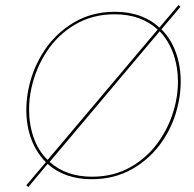

<svg xmlns="http://www.w3.org/2000/svg" viewBox="-20 -710 772 766"><path d="M701 -385Q701 -342 692 -300Q675 -216 628 -147Q581 -78 509 -36.5Q437 5 346 5Q239 5 170 -56L93 36L85 29L163 -63Q125 -101 105 -154.5Q85 -208 85 -271Q85 -314 94 -357Q111 -439 157 -508.5Q203 -578 275 -620.5Q347 -663 438 -663Q548 -663 616 -600L692 -690L700 -683L624 -593Q662 -555 681.5 -501Q701 -447 701 -385ZM96 -273Q96 -213 114.5 -160.5Q133 -108 170 -72L609 -592Q543 -653 437 -653Q349 -653 279.5 -612Q210 -571 166 -503.5Q122 -436 105 -357Q96 -315 96 -273ZM690 -384Q690 -443 671.5 -495.5Q653 -548 617 -585L178 -64Q244 -5 347 -5Q436 -5 505.5 -46Q575 -87 619.5 -154.5Q664 -222 681 -301Q690 -343 690 -384Z"/></svg>

Font: Ysabeau Hairline
Style: Italic
Weight: 100
Italic angle: -12°
Designer: Christian Thalmann (Catharsis Fonts)
Version: Version 0.003